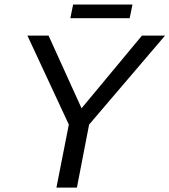

<svg xmlns="http://www.w3.org/2000/svg" viewBox="-20 -849 767 869"><path d="M383.3 -285.2 328.1 0H235.4L291.5 -285.2L104 -688H199.7L349.1 -358.9L622.6 -688H727.1ZM579.6 -828.6 566.9 -766.6H298.3L311 -828.6Z"/></svg>

Font: Arimo
Style: Italic
Weight: 400
Italic angle: -12°
Designer: Steve Matteson
Foundry: Monotype Imaging Inc.
Version: Version 1.33